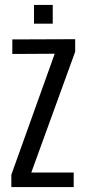

<svg xmlns="http://www.w3.org/2000/svg" viewBox="-20 -759 350 779"><path d="M26 0V-50L202 -541L30 -540V-599L285 -600V-549L107 -59H279V0ZM118 -663V-739H194V-663Z"/></svg>

Font: Big Shoulders Display Medium
Style: Regular
Weight: 500
Designer: Patric King
Foundry: XO Type Co
Version: Version 1.000; ttfautohint (v1.8.2)